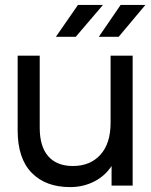

<svg xmlns="http://www.w3.org/2000/svg" viewBox="-20 -757 617 783"><path d="M521 -530H431V-256C431 -200 417.2 -156.7 389.5 -126C361.8 -95.3 324.3 -80 277 -80C233.7 -80 200.3 -93.2 177 -119.5C153.7 -145.8 142 -184.7 142 -236V-530H52V-225C52 -149 71 -91.5 109 -52.5C147 -13.5 199.3 6 266 6C301.3 6 333.8 -1.5 363.5 -16.5C393.2 -31.5 417 -52.7 435 -80V0H521ZM298 -737 208 -607H289L400 -737ZM472 -737 383 -607H464L573 -737Z"/></svg>

Font: Rookery
Style: Regular
Weight: 400
Designer: Ryan Kimball / Julieta Ulanovsky
Foundry: Motorola Mobility LLC.
Version: Version 1.0